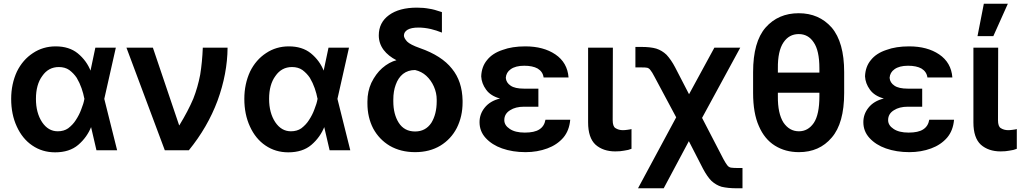

<svg xmlns="http://www.w3.org/2000/svg" viewBox="-20 -804 5482 1031"><path d="M153 -23Q100 -59 70 -125Q40 -190 40 -273Q40 -353 71 -420Q102 -483 157 -519Q211 -555 279 -555Q351 -555 397 -518Q446 -478 468 -420H465L492 -548H602L540 -273L609 3H498L468 -126H471Q448 -67 400 -26Q353 14 276 14Q207 14 153 -23ZM433 -274Q428 -301 418 -330Q408 -359 392 -386Q376 -410 352 -428Q329 -444 296 -444Q240 -444 207 -396Q173 -350 173 -273Q173 -198 206 -148Q239 -99 290 -99Q323 -99 346 -115Q372 -135 387 -159Q406 -188 416 -216Q429 -248 433 -272L434 -273Z M801 -548 942 -131H943Q990 -208 1018 -274Q1042 -335 1055 -403Q1066 -471 1069 -548H1202Q1201 -408 1148 -263Q1095 -121 994 3H865L659 -548Z M1405 -23Q1352 -59 1322 -125Q1292 -190 1292 -273Q1292 -353 1323 -420Q1354 -483 1409 -519Q1463 -555 1531 -555Q1603 -555 1649 -518Q1698 -478 1720 -420H1717L1744 -548H1854L1792 -273L1861 3H1750L1720 -126H1723Q1700 -67 1652 -26Q1605 14 1528 14Q1459 14 1405 -23ZM1685 -274Q1680 -301 1670 -330Q1660 -359 1644 -386Q1628 -410 1604 -428Q1581 -444 1548 -444Q1492 -444 1459 -396Q1425 -350 1425 -273Q1425 -198 1458 -148Q1491 -99 1542 -99Q1575 -99 1598 -115Q1624 -135 1639 -159Q1658 -188 1668 -216Q1681 -248 1685 -272L1686 -273Z M2069 -723Q2124 -763 2219 -763Q2255 -763 2286 -757Q2309 -754 2353 -739V-629Q2323 -641 2294 -648Q2259 -656 2227 -656Q2188 -656 2168 -644Q2149 -632 2149 -613Q2149 -600 2166 -581Q2183 -564 2234 -546Q2352 -505 2407 -435Q2462 -368 2464 -264V-254Q2464 -179 2433 -117Q2402 -57 2345 -22Q2287 13 2209 13Q2132 13 2073 -21Q2016 -55 1984 -114Q1953 -174 1953 -249V-259Q1953 -313 1974 -359Q1998 -408 2032 -438Q2070 -471 2110 -481V-480Q2065 -503 2040 -536Q2014 -571 2014 -614Q2014 -683 2069 -723ZM2092 -260Q2092 -191 2121 -145Q2151 -98 2209 -98Q2265 -98 2296 -144Q2325 -191 2325 -260V-269Q2325 -305 2310 -339Q2295 -373 2269 -397Q2244 -420 2209 -428Q2171 -428 2144 -407Q2118 -386 2105 -349Q2092 -314 2092 -269Z M2794 -231Q2748 -231 2719 -212Q2688 -193 2688 -159Q2688 -131 2717 -112Q2746 -92 2798 -92Q2850 -92 2876 -109Q2903 -126 2909 -161H3042Q3037 -103 3005 -65Q2971 -26 2919 -7Q2865 13 2802 13Q2733 13 2676 -7Q2622 -26 2588 -63Q2555 -99 2555 -148Q2555 -191 2582 -225Q2611 -262 2665 -275Q2614 -289 2590 -323Q2566 -356 2564 -394Q2566 -446 2595 -481Q2624 -518 2679 -536Q2730 -555 2801 -555Q2898 -555 2962 -512Q3027 -468 3033 -388H2899Q2895 -419 2867 -436Q2840 -451 2795 -451Q2748 -451 2722 -432Q2698 -415 2696 -386Q2698 -360 2722 -344Q2745 -328 2794 -328H2871V-285V-231Z M3270 -159Q3270 -125 3285 -116Q3302 -105 3325 -105Q3335 -105 3349 -107Q3365 -109 3371 -111V-5Q3355 2 3331 5Q3312 9 3284 9Q3219 9 3178 -27Q3138 -64 3138 -147V-548H3271Z M3495 -391Q3481 -418 3473 -427Q3466 -437 3456 -440Q3449 -442 3424 -442H3392V-552H3424Q3473 -552 3504 -543Q3535 -533 3559 -510Q3584 -483 3605 -443L3680 -298L3816 -548H3955L3750 -171L3865 51Q3877 73 3885 83Q3892 93 3904 96Q3918 98 3935 98H3967V207H3935Q3890 207 3855 199Q3825 190 3800 167Q3778 145 3755 102L3679 -46L3544 207H3406L3611 -174Z M4513 -305Q4513 -142 4446 -65Q4380 13 4270 13Q4197 13 4141 -22Q4085 -57 4055 -127Q4024 -196 4024 -305V-417Q4024 -579 4091 -656Q4159 -733 4269 -733Q4378 -733 4446 -656Q4513 -577 4513 -417ZM4380 -437Q4380 -533 4349 -577Q4320 -621 4269 -621Q4217 -621 4187 -576Q4156 -530 4157 -437V-414H4380ZM4157 -306V-287Q4156 -195 4187 -146Q4219 -99 4270 -99Q4319 -99 4350 -144Q4380 -189 4380 -287V-306Z M4855 -231Q4809 -231 4780 -212Q4749 -193 4749 -159Q4749 -131 4778 -112Q4807 -92 4859 -92Q4911 -92 4937 -109Q4964 -126 4970 -161H5103Q5098 -103 5066 -65Q5032 -26 4980 -7Q4926 13 4863 13Q4794 13 4737 -7Q4683 -26 4649 -63Q4616 -99 4616 -148Q4616 -191 4643 -225Q4672 -262 4726 -275Q4675 -289 4651 -323Q4627 -356 4625 -394Q4627 -446 4656 -481Q4685 -518 4740 -536Q4791 -555 4862 -555Q4959 -555 5023 -512Q5088 -468 5094 -388H4960Q4956 -419 4928 -436Q4901 -451 4856 -451Q4809 -451 4783 -432Q4759 -415 4757 -386Q4759 -360 4783 -344Q4806 -328 4855 -328H4932V-285V-231Z M5339 -159Q5339 -125 5354 -116Q5371 -105 5394 -105Q5404 -105 5418 -107Q5434 -109 5440 -111V-5Q5424 2 5400 5Q5381 9 5353 9Q5288 9 5247 -27Q5207 -64 5207 -147V-548H5340ZM5392 -784 5314 -610H5229L5263 -784Z"/></svg>

Font: Sinter Bold
Style: Regular
Weight: 700
Foundry: Adobe & rsms
Version: Version 1.000